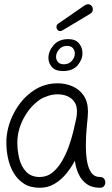

<svg xmlns="http://www.w3.org/2000/svg" viewBox="-20 -880 528 908"><path d="M168 8Q123 8 93 -11.5Q63 -31 44.5 -62.5Q26 -94 18 -131.5Q10 -169 10 -205Q10 -276 45 -344Q80 -412 139 -452Q190 -486 253 -486Q290 -486 322.5 -472Q355 -458 375.5 -428.5Q396 -399 396 -352Q396 -333 391 -286.5Q386 -240 386 -190Q386 -152 391.5 -118.5Q397 -85 411.5 -64Q426 -43 453 -43Q466 -43 472 -35Q478 -27 478 -17Q478 -8 472 0Q466 8 453 8Q414 8 389 -10.5Q364 -29 351 -58.5Q338 -88 334 -120Q318 -89 294 -59.5Q270 -30 238.5 -11Q207 8 168 8ZM168 -43Q202 -43 227.5 -63.5Q253 -84 272.5 -117Q292 -150 305.5 -188Q319 -226 327.5 -261.5Q336 -297 341 -322Q344 -339 344 -353Q344 -366 341 -378Q338 -390 330 -401Q317 -418 296.5 -426Q276 -434 253 -434Q231 -434 208.5 -427Q186 -420 169 -409Q121 -376 91.5 -320Q62 -264 62 -205Q62 -168 71 -130.5Q80 -93 103.5 -68Q127 -43 168 -43ZM277 -544Q242 -544 225.5 -563Q209 -582 209 -606Q209 -638 233.5 -666.5Q258 -695 303 -695Q337 -695 353.5 -675Q370 -655 370 -629Q370 -598 347 -571Q324 -544 277 -544ZM282 -576Q306 -576 320 -592.5Q334 -609 334 -627Q334 -641 325 -652Q316 -663 297 -663Q273 -663 259 -646Q245 -629 245 -611Q245 -598 254 -587Q263 -576 282 -576ZM264 -733Q257 -733 252 -739Q247 -745 247 -752Q247 -763 255 -768L381 -855Q388 -860 396 -860Q406 -860 412.5 -853Q419 -846 419 -836Q419 -821 405 -814L275 -736Q273 -735 270 -734Q267 -733 264 -733Z"/></svg>

Font: Twinkle Star
Style: Regular
Weight: 400
Designer: Robert E. Leuschke
Foundry: Robert E. Leuschke
Version: Version 2.010; ttfautohint (v1.8.3)